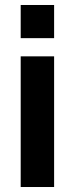

<svg xmlns="http://www.w3.org/2000/svg" viewBox="-20 -750 299 770"><path d="M63 0V-524H197V0ZM63 -597V-730H197V-597Z"/></svg>

Font: Oxford Sans
Style: Bold
Weight: 700
Designer: Matt McInerney, Pablo Impallari, Rodrigo Fuenzalida
Foundry: Matt McInerney, Pablo Impallari, Rodrigo Fuenzalida
Version: Version 3.000g; ttfautohint (v1.5) -l 8 -r 28 -G 28 -x 14 -D